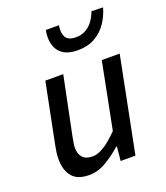

<svg xmlns="http://www.w3.org/2000/svg" viewBox="-136 -821 800 927"><g transform="rotate(-20 263.5 -358.0)"><path d="M164 12Q103 12 76 -21Q49 -54 49 -110Q49 -128 51 -143.5Q53 -159 57 -179L119 -489H211L150 -191Q147 -173 144.5 -160.5Q142 -148 142 -136Q142 -103 158.5 -85Q175 -67 210 -67Q236 -67 268.5 -87Q301 -107 342 -149L409 -489H501L404 0H328L335 -72H331Q293 -38 250.5 -13Q208 12 164 12ZM318 -573Q260 -573 230.5 -601.5Q201 -630 201 -683Q201 -691 202 -700.5Q203 -710 205 -718H272Q271 -710 270.5 -704Q270 -698 270 -693Q270 -665 284 -650Q298 -635 330 -635Q358 -635 380 -647Q402 -659 417.5 -680Q433 -701 443 -728L502 -726Q490 -684 466.5 -649.5Q443 -615 406 -594Q369 -573 318 -573Z"/></g></svg>

Font: Source Sans 3 Medium
Style: Italic
Weight: 500
Italic angle: -11°
Designer: Paul D. Hunt
Foundry: Adobe
Version: Version 3.052;hotconv 1.1.0;makeotfexe 2.6.0